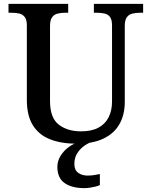

<svg xmlns="http://www.w3.org/2000/svg" viewBox="-20 -734 776 994"><path d="M378 10Q298 10 240 -12.5Q182 -35 150.5 -85Q119 -135 119 -217V-603Q119 -632 108 -646Q97 -660 79.5 -664Q62 -668 40 -668H24V-714H333V-668H317Q296 -668 278 -663.5Q260 -659 249.5 -644.5Q239 -630 239 -599V-210Q239 -124 284 -89Q329 -54 400 -54Q454 -54 489.5 -73Q525 -92 542.5 -127Q560 -162 560 -209V-603Q560 -632 549.5 -646Q539 -660 521 -664Q503 -668 482 -668H466V-714H721V-668H705Q683 -668 665 -663.5Q647 -659 636.5 -644.5Q626 -630 626 -599V-207Q626 -140 598.5 -91.5Q571 -43 515.5 -16.5Q460 10 378 10ZM418 240Q351 240 314 213.5Q277 187 277 130Q277 99 294 72Q311 45 337.5 26Q364 7 395 0H458Q437 6 415.5 21.5Q394 37 379.5 60Q365 83 365 115Q365 146 384.5 160.5Q404 175 434 175Q448 175 463.5 173Q479 171 497 167V224Q487 229 472.5 232.5Q458 236 443.5 238Q429 240 418 240Z"/></svg>

Font: Noto Rashi Hebrew Medium
Style: Regular
Weight: 500
Version: Version 1.006